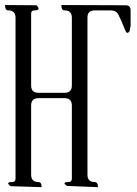

<svg xmlns="http://www.w3.org/2000/svg" viewBox="-29 -774 549 769"><path d="M474.6 -752.9Q492.2 -752.9 494.1 -735.4V-670.9L490.2 -649.4Q480.5 -634.8 473.6 -650.4L456.1 -692.4L443.4 -718.8Q433.6 -732.4 416 -732.4H350.6Q321.3 -732.4 321.3 -704.1V-74.2Q321.3 -44.9 350.6 -44.9Q363.3 -44.9 363.3 -24.4L239.3 -29.3Q216.8 -44.9 245.1 -44.9Q258.8 -44.9 258.8 -58.6V-351.6Q258.8 -380.9 229.5 -380.9H125Q95.7 -380.9 95.7 -351.6V-74.2Q95.7 -44.9 125 -44.9Q137.7 -44.9 137.7 -24.4L13.7 -28.3Q-8.8 -44.9 19.5 -44.9Q33.2 -44.9 33.2 -58.6V-703.1Q33.2 -732.4 3.9 -732.4Q-8.8 -732.4 -8.8 -753.9L117.2 -752.9Q137.7 -732.4 108.4 -732.4Q95.7 -732.4 95.7 -719.7V-431.6Q95.7 -402.3 125 -402.3H229.5Q258.8 -402.3 258.8 -431.6V-703.1Q258.8 -732.4 229.5 -732.4Q216.8 -732.4 216.8 -753.9Z"/></svg>

Font: B2 Hana
Style: Regular
Weight: 500
Version: 2020-08-05; (max)